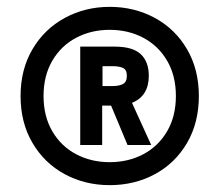

<svg xmlns="http://www.w3.org/2000/svg" viewBox="-20 -728 640 560"><path d="M40 -448Q40 -525.5 74.8 -584.5Q109.5 -643.5 169 -675.8Q228.5 -708 300 -708Q372 -708 431.5 -675.8Q491 -643.5 525.5 -584.5Q560 -525.5 560 -448Q560 -370 525.5 -311Q491 -252 431.8 -220Q372.5 -188 300 -188Q228 -188 168.8 -220Q109.5 -252 74.8 -311Q40 -370 40 -448ZM300 -255Q354 -255 398 -278.2Q442 -301.5 467.5 -345.2Q493 -389 493 -448Q493 -507 467.5 -550.8Q442 -594.5 398 -617.8Q354 -641 300 -641Q246 -641 202 -617.8Q158 -594.5 132.5 -550.8Q107 -507 107 -448Q107 -389 132.5 -345.2Q158 -301.5 202 -278.2Q246 -255 300 -255ZM214 -592H315Q367 -592 390.5 -570Q414 -548 414 -507Q414 -448 365 -428L421 -305H352L304 -420H278V-305H214ZM308 -477Q327.5 -477 338.8 -483Q350 -489 350 -507Q350 -524.5 338.8 -529.8Q327.5 -535 308 -535H279V-477Z"/></svg>

Font: HK Grotesk Black
Style: Regular
Weight: 900
Designer: Alfredo Marco Pradil
Foundry: Hanken Design Co.
Version: Version 3.001